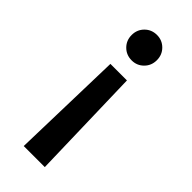

<svg xmlns="http://www.w3.org/2000/svg" viewBox="-229 -606 780 780"><g transform="rotate(45 160.5 -216.0)"><path d="M110 -350H205L218 135H97ZM233 -494Q233 -463 212 -442Q191 -421 161 -421Q130 -421 109 -442Q88 -463 88 -494Q88 -525 109 -546Q130 -567 161 -567Q191 -567 212 -546Q233 -525 233 -494Z"/></g></svg>

Font: SVN-Poppins Medium
Style: Regular
Weight: 500
Designer: Ninad Kale (Devanagari), Jonny Pinhorn (Latin)
Foundry: Indian Type Foundry
Version: Version 3.002 2017; ttfautohint (v1.8.3)